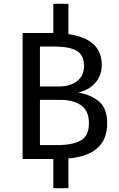

<svg xmlns="http://www.w3.org/2000/svg" viewBox="-20 -844 634 1019"><path d="M343 -3V155H263V0H100V-669H258H263V-824H343V-663Q520 -638 520 -500Q520 -441 484 -402.5Q448 -364 395 -353Q464 -341 506.5 -304.5Q549 -268 549 -190Q549 -21 343 -3ZM192 -597V-385H293Q352 -385 389 -413.5Q426 -442 426 -493Q426 -552 387 -574.5Q348 -597 268 -597ZM452 -190Q452 -256 410.5 -285Q369 -314 302 -314H192V-74H284Q366 -74 409 -98.5Q452 -123 452 -190Z"/></svg>

Font: Fira Sans
Style: Regular
Weight: 400
Designer: bBox Type GmbH & Carrois Corporate GbR & Edenspiekermann AG
Foundry: bBox Type GmbH & Carrois Corporate GbR & Edenspiekermann AG
Version: Version 4.301